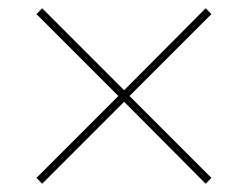

<svg xmlns="http://www.w3.org/2000/svg" viewBox="-20 -589 599 464"><path d="M82 -145 280 -343 477 -145 491 -159 293 -357 491 -555 477 -569 280 -371 82 -569 68 -555 266 -357 68 -159Z"/></svg>

Font: Noto Serif Display Medium
Style: Regular
Weight: 500
Designer: Monotype Design Team
Foundry: Monotype Imaging Inc.
Version: Version 2.009